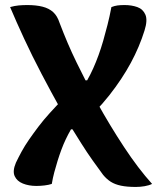

<svg xmlns="http://www.w3.org/2000/svg" viewBox="-20 -728 640 760"><path d="M518 12Q483 12 459 7Q435 2 418.5 -8.5Q402 -19 388 -36Q368 -63 346 -94Q324 -125 302 -160Q280 -195 257 -232L221 -294Q182 -364 144.5 -435.5Q107 -507 75.5 -575Q44 -643 20 -700Q38 -705 54 -706.5Q70 -708 88 -708Q123 -708 148.5 -701.5Q174 -695 190.5 -680Q207 -665 216 -637Q232 -595 248 -557.5Q264 -520 283.5 -480Q303 -440 328 -391L364 -323Q415 -231 471 -146Q527 -61 582 0Q570 6 552.5 9Q535 12 518 12ZM473 -708Q501 -708 523.5 -700Q546 -692 555.5 -670Q565 -648 552 -607Q542 -575 528.5 -543Q515 -511 498 -479.5Q481 -448 459.5 -415.5Q438 -383 412 -350Q386 -317 354 -284L277 -410H325Q338 -433 349 -457.5Q360 -482 370 -509.5Q380 -537 388.5 -566.5Q397 -596 405.5 -629.5Q414 -663 421 -700Q434 -705 445.5 -706.5Q457 -708 473 -708ZM124 8Q94 8 70.5 -1.5Q47 -11 38 -31Q29 -51 43 -84Q53 -105 65.5 -128Q78 -151 95 -175.5Q112 -200 132 -226.5Q152 -253 177 -280.5Q202 -308 231 -338L298 -216H261Q250 -197 240.5 -177Q231 -157 223 -135.5Q215 -114 208 -91.5Q201 -69 195 -46.5Q189 -24 185 0Q173 4 156.5 6Q140 8 124 8Z"/></svg>

Font: Recursive Monospace Casual
Style: Bold
Weight: 700
Version: Version 1.047